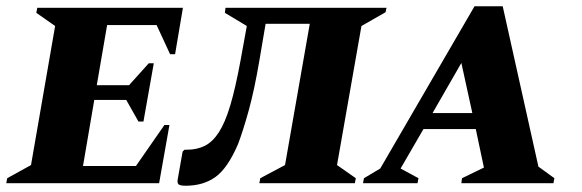

<svg xmlns="http://www.w3.org/2000/svg" viewBox="-50 -585 1858 613"><path d="M-30 0 -27 -16 49 -58 126 -502 66 -544 69 -560H534L509 -412H493L450 -505H292L259 -313H362L425 -383H441L408 -197H392L353 -266H251L215 -55H384L475 -186H491L458 0Z M778 0 781 -16 860 -58 939 -509H798L778 -391Q762 -297 744 -232Q726 -167 710 -125Q677 -48 638 -20Q599 8 543 8Q524 8 519.5 3Q515 -2 518 -16L533 -101L539 -107H547Q579 -107 604 -119.5Q629 -132 649 -163Q669 -194 685.5 -249.5Q702 -305 718 -392L738 -502L668 -544L670 -560H1184L1181 -546L1104 -502L1026 -58L1086 -16L1083 0Z M1109 0 1112 -16 1164 -47 1465 -565H1555L1669 -53L1720 -16L1717 0H1423L1425 -16L1495 -50L1469 -173H1302L1229 -47L1286 -16L1283 0ZM1331 -224H1458L1423 -384Z"/></svg>

Font: Spectral SC ExtraBold
Style: Italic
Weight: 800
Italic angle: -10°
Designer: Jean-Baptiste Levee
Foundry: Production Type
Version: Version 2.001